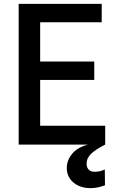

<svg xmlns="http://www.w3.org/2000/svg" viewBox="-20 -747 640 992"><path d="M76.5 0V-727H505.5V-632H137.5L187.5 -678.5V-394.5L137.5 -429H467V-334H160L187.5 -373V-39L137.5 -97.5H523.5V0ZM445 225Q412 225 384.8 212.2Q357.5 199.5 341.2 176Q325 152.5 325 121.5Q325 82.5 351.8 48.8Q378.5 15 434.5 0H523.5Q475 24.5 451.2 47Q427.5 69.5 427.5 99.5Q427.5 118.5 438.5 129.5Q449.5 140.5 468 140.5Q498 140.5 521.5 128.5L522.5 210Q502 218 484.2 221.5Q466.5 225 445 225Z"/></svg>

Font: Spline Sans Mono Medium
Style: Regular
Weight: 500
Monospace: yes
Version: Version 1.004